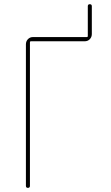

<svg xmlns="http://www.w3.org/2000/svg" viewBox="-20 -910 540 930"><path d="M105.5 -9.8V-695.3Q105.5 -710 115.2 -720.2Q125 -730.5 139.6 -730.5H400.4Q405.3 -730.5 405.3 -735.4V-879.9Q405.3 -889.6 415 -889.6Q424.8 -889.6 424.8 -879.9V-745.1Q424.8 -730.5 415 -720.2Q405.3 -710 389.6 -710H129.9Q125 -710 125 -705.1V-9.8Q125 0 115.2 0Q105.5 0 105.5 -9.8Z"/></svg>

Font: Rounded-L Mgen+ 2m thin
Style: Regular
Weight: 100
Designer: [Source Han Sans]
Ryoko NISHIZUKA  (kana & ideographs); Paul D. Hunt (Latin, Greek & Cyrillic); Wenlong ZHANG  (bopomofo
Version: Version 1.059.20150602